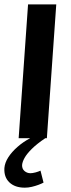

<svg xmlns="http://www.w3.org/2000/svg" viewBox="-35 -632 323 878"><path d="M50.3 0 93.3 -612H222.3L179.3 0ZM78.4 226.2Q33.4 226.2 7.9 202Q-17.5 177.8 -14.9 136.1Q-12.9 112.1 2.9 87.4Q18.7 62.8 44.8 39.9Q70.8 16.9 103 0H172Q133.7 25.8 110.7 48.6Q87.6 71.5 77.3 90.1Q67 108.7 66 123.1Q65.6 140.3 77.2 150.2Q88.8 160.1 104.2 160.1Q113.4 160.1 127.2 156.5Q141 152.9 150.2 148.3L164.1 203Q155.1 208 140.7 213.3Q126.4 218.6 110.3 222.4Q94.2 226.2 78.4 226.2Z"/></svg>

Font: Ancizar Sans Thin
Style: Italic
Weight: 100
Italic angle: -4°
Designer: Cesar Puertas, Viviana Monsalve, Julian Moncada, Julian Prieto, Jose Castro, Mariel Hernandez, Felipe Aragon, Sara Alarc
Version: Version 8.100